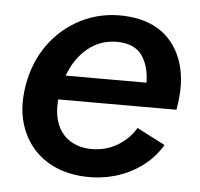

<svg xmlns="http://www.w3.org/2000/svg" viewBox="-43 -557 641 615"><g transform="rotate(5 277.0 -249.5)"><path d="M253 12Q177 9 124 -26.5Q71 -62 47.5 -123Q24 -184 37 -262Q50 -339 91.5 -396Q133 -453 195.5 -484Q258 -515 332 -512Q406 -509 454 -474Q502 -439 521.5 -376Q541 -313 525 -227H145Q141 -181 154 -148Q167 -115 195 -97Q223 -79 261 -78Q309 -77 347 -99.5Q385 -122 406 -158L497 -111Q471 -68 432 -40Q393 -12 347 1Q301 14 253 12ZM162 -305H422Q421 -360 397 -393Q373 -426 319 -427Q265 -428 224 -395Q183 -362 162 -305Z"/></g></svg>

Font: Figtree Light SemiBold
Style: Italic
Weight: 600
Italic angle: -9.5°
Version: Version 2.001;gftools[0.9.30]